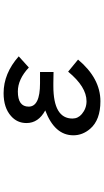

<svg xmlns="http://www.w3.org/2000/svg" viewBox="218 -779 564 1040"><g transform="rotate(-90 500.0 -259.0)"><path d="M714.8 -439.5 654.3 -384.8Q590.8 -444.3 524.4 -444.3Q442.4 -444.3 442.4 -385.7Q442.4 -324.2 568.4 -324.2H583H602.5H629.9V-251Q601.6 -251 570.3 -252Q561.5 -252 553.7 -252Q377.9 -252 377.9 -148.4Q377.9 -118.2 402.3 -97.7Q432.6 -72.3 471.7 -72.3Q549.8 -72.3 631.8 -171.9L697.3 -118.2Q595.7 2.9 471.7 2.9Q370.1 2.9 322.3 -52.7Q287.1 -93.8 287.1 -143.6Q287.1 -245.1 421.9 -295.9Q353.5 -333 353.5 -397.5Q353.5 -448.2 391.6 -481.4Q436.5 -521.5 515.6 -521.5Q622.1 -521.5 714.8 -439.5Z"/></g></svg>

Font: MotoyaLCedar
Style: W3 mono
Weight: 400
Version: Version 1.01